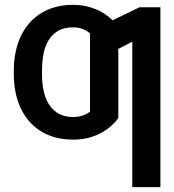

<svg xmlns="http://www.w3.org/2000/svg" viewBox="-20 -558 708 781"><path d="M278.1 -538.4Q303.6 -538.4 326.7 -533.6Q349.8 -528.8 370 -520.4Q390.3 -512.1 407.3 -500.5Q424.4 -489 438.2 -475.5L547.2 -528.4H632.5V203.1H518.1V-388.5L461.3 -359V-77.4Q447.1 -58.6 428.4 -42.6Q409.8 -26.6 386.7 -14.9Q363.6 -3.2 336.5 3.4Q309.3 9.9 278.1 9.9Q236.9 9.9 202.9 0.4Q169 -9.2 142.2 -26.8Q115.4 -44.4 95.3 -68.7Q75.3 -93 62.1 -122.5Q49 -152 42.6 -185.7Q36.2 -219.5 36.2 -255.3V-273.1Q36.2 -308.9 42.8 -342.7Q49.4 -376.4 62.5 -405.9Q75.6 -435.4 95.7 -459.7Q115.8 -484 142.8 -501.6Q169.7 -519.2 203.5 -528.8Q237.2 -538.4 278.1 -538.4ZM150.9 -273.1V-255.3Q150.9 -215.9 158.6 -183.8Q166.2 -151.6 182 -129.1Q197.8 -106.5 221.6 -94.3Q245.4 -82 277.3 -82Q297.6 -82 315.2 -87.7Q332.7 -93.4 346.2 -103.7V-421.9Q333.1 -433.6 315.9 -440.2Q298.7 -446.7 276.6 -446.7Q239 -446.7 214.5 -431.5Q190 -416.2 176 -391.5Q161.9 -366.8 156.4 -335.8Q150.9 -304.7 150.9 -273.1Z"/></svg>

Font: Cannonade Med
Style: Regular
Weight: 500
Designer: Rasmus Andersson
Foundry: rsms
Version: Version 3.012;git-f93a4a705